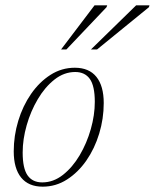

<svg xmlns="http://www.w3.org/2000/svg" viewBox="-20 -690 580 720"><path d="M260.5 -436Q314 -436 341.5 -401.8Q369 -367.5 369 -303.5Q369 -245 352 -189Q335 -133 304 -88.2Q273 -43.5 231.2 -16.8Q189.5 10 140 10Q87 10 59.2 -24.2Q31.5 -58.5 31.5 -122.5Q31.5 -181 48.5 -237Q65.5 -293 96.5 -337.8Q127.5 -382.5 169.2 -409.2Q211 -436 260.5 -436ZM138.5 -6Q180 -6 216 -34.2Q252 -62.5 278.8 -107.8Q305.5 -153 320.5 -205.8Q335.5 -258.5 335.5 -308Q335.5 -367.5 317 -393.8Q298.5 -420 262 -420Q220.5 -420 184.5 -391.8Q148.5 -363.5 121.8 -318.2Q95 -273 80 -220.2Q65 -167.5 65 -118Q65 -58.5 83.5 -32.2Q102 -6 138.5 -6ZM321 -504.5 490.5 -670H540.5L538.5 -663L344 -504.5ZM209 -504.5 334.5 -670H382L379.5 -663L229 -504.5Z"/></svg>

Font: Newsreader 16pt ExtraLight
Style: Italic
Weight: 275
Italic angle: -17°
Designer: Hugues Gentile
Foundry: Production Type
Version: Version 1.003; ttfautohint (v1.8.3)